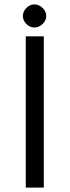

<svg xmlns="http://www.w3.org/2000/svg" viewBox="-20 -851 316 872"><path d="M97 -686H179V1H97ZM84 -778Q84 -799 100 -815Q116 -831 136 -831Q157 -831 173.5 -815Q190 -799 190 -778Q190 -758 173.5 -742Q157 -726 136 -726Q116 -726 100 -742Q84 -758 84 -778Z"/></svg>

Font: Bellota
Style: Bold
Weight: 700
Designer: Kemie Guaida
Foundry: Kemie Guaida
Version: Version 4.001